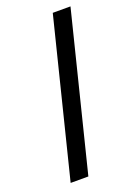

<svg xmlns="http://www.w3.org/2000/svg" viewBox="-133 -728 543 781"><g transform="rotate(-20 139.0 -337.5)"><path d="M32.5 0 200.8 -675H277.5L109.2 0Z"/></g></svg>

Font: Funnel Sans Light Light
Style: Italic
Weight: 300
Italic angle: -14.036°
Version: Version 1.000